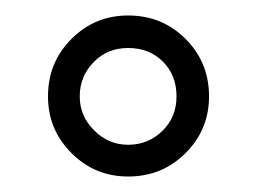

<svg xmlns="http://www.w3.org/2000/svg" viewBox="-20 -770 330 248"><path d="M208 -645.5Q208 -672.9 190.4 -690.4Q172.9 -708 145.5 -708Q119.1 -708 101.6 -690.4Q83 -671.9 83 -645.5Q83 -620.1 101.6 -601.6Q120.1 -583 145.5 -583Q171.9 -583 190.4 -601.6Q208 -619.1 208 -645.5ZM250 -645.5Q250 -602.5 219.7 -572.3Q189.5 -542 145.5 -542Q102.5 -542 72.3 -572.3Q42 -602.5 42 -645.5Q42 -689.5 72.3 -719.7Q102.5 -750 145.5 -750Q189.5 -750 219.7 -719.7Q250 -689.5 250 -645.5Z"/></svg>

Font: okolaksMetalik
Style: bold
Weight: 700
Width: 7
Version: Version 0.6